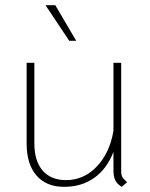

<svg xmlns="http://www.w3.org/2000/svg" viewBox="-20 -713 582 743"><path d="M472 -8 451 10Q433 -1 426 -15.5Q419 -30 419 -56V-125Q394 -60 345 -25Q296 10 228 10Q159 10 121 -34Q83 -78 83 -158V-470H113V-158Q113 -90 145 -53Q177 -16 236 -16Q304 -16 354 -68Q404 -120 419 -206V-470H449V-50Q449 -36 453.5 -28Q458 -20 472 -8ZM156 -693H194L275 -555H248Z"/></svg>

Font: KoHo ExtraLight
Style: Regular
Weight: 275
Version: Version 1.000; ttfautohint (v1.6)